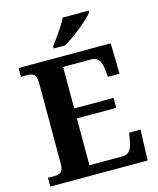

<svg xmlns="http://www.w3.org/2000/svg" viewBox="-134 -1024 921 1117"><g transform="rotate(-15 326.5 -465.5)"><path d="M28 0V-53H70Q91 -53 106 -63Q121 -73 121 -113V-596Q121 -639 106.5 -650Q92 -661 70 -661H28V-714H583L587 -530H517L512 -577Q508 -614 493.5 -633.5Q479 -653 448 -653H280V-403H517V-343H280V-61H480Q510 -61 524.5 -82.5Q539 -104 544 -137L552 -184H621L614 0ZM255 -784Q270 -803 288.5 -829Q307 -855 324.5 -882Q342 -909 352 -931H509V-921Q500 -908 478.5 -888Q457 -868 430 -846Q403 -824 375 -804.5Q347 -785 323 -771H255Z"/></g></svg>

Font: Noto Serif Khojki
Style: Regular
Weight: 400
Designer: Juan Bruce
Version: Version 2.002